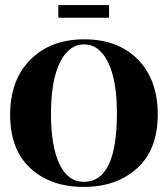

<svg xmlns="http://www.w3.org/2000/svg" viewBox="-20 -727 662 757"><path d="M410 -707V-657H210V-707ZM311 -10Q441 -10 441 -281Q441 -409 406.5 -480.5Q372 -552 311.5 -552Q251 -552 216 -480Q181 -408 181 -279Q181 -150 214.5 -80Q248 -10 311 -10ZM602 -275.5Q602 -138 521 -64Q440 10 310 10Q180 10 100 -63.5Q20 -137 20 -274.5Q20 -412 100 -492Q180 -572 312.5 -572Q445 -572 523.5 -492.5Q602 -413 602 -275.5Z"/></svg>

Font: Rozha One
Style: Regular
Weight: 400
Designer: Tim Donaldson, Indian Type Foundry
Foundry: Indian Type Foundry
Version: Version 1.301;PS 1.0;hotconv 1.0.78;makeotf.lib2.5.61930; tt